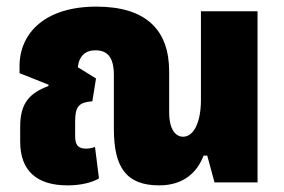

<svg xmlns="http://www.w3.org/2000/svg" viewBox="-20 -551 857 580"><path d="M184 9C225 9 259 0 279 -12L267 -107C259 -104 249 -102 240 -102C216 -102 207 -113 207 -140V-185C207 -230 219 -242 259 -245L270 -314L215 -348C219 -382 238 -399 268 -399C304 -399 324 -379 324 -324V-161C324 -46 361 9 461 9C535 9 576 -31 595 -81H606L628 0H758V-517H587V-249C587 -181 565 -138 533 -138C511 -138 491 -159 491 -212V-335C491 -460 422 -531 271 -531C117 -531 39 -452 39 -351V-330L127 -295L126 -291C70 -270 41 -240 41 -169V-123C41 -38 88 9 184 9Z"/></svg>

Font: Noto Sans Thai UI Cond Blk
Style: Regular
Weight: 900
Width: 3
Designer: Monotype Design Team
Foundry: Monotype Imaging Inc.
Version: Version 2.000